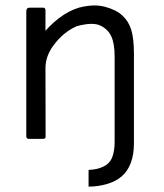

<svg xmlns="http://www.w3.org/2000/svg" viewBox="-20 -519 602 706"><path d="M472.5 -76.2V7.5Q472.5 50 460.8 80.5Q449.2 111 427.1 129.8Q405 148.7 372.4 157.9Q339.8 167.2 305.7 167.2V105.7Q337.8 104.8 360.9 93.3Q384 81.8 392.8 58.8Q401.5 35.7 401.5 3V-76.3ZM76.7 -17.7V-270Q79.3 -315.2 126.3 -381.5Q195.5 -468.3 269.7 -490.7Q325.5 -505.2 366.2 -494Q407.2 -483.2 430.2 -461.7Q453.3 -440.2 462.8 -408.8Q472.3 -377.3 472.5 -322V-17.7Q472.3 -8.3 462.3 -8.3H410.8Q401.5 -8.3 401.5 -17.7V-311.8Q401.5 -359 389.2 -385.3Q377 -411.7 348.8 -425.1Q320.7 -438.5 262.3 -422.7Q211.8 -400.7 175.3 -350.2Q148.7 -313.8 147.2 -272.5L147.7 -17.7Q148.7 -8.5 138.2 -8.3H86.3Q76.7 -8.3 76.7 -17.7ZM146.8 -116.2H76.7V-477.7Q76.8 -490.7 88.3 -490.7H139.2Q147.2 -490.7 147.2 -480.3Z"/></svg>

Font: Vivano Light
Style: Regular
Weight: 300
Designer: Joe Prince, Josias Burgherr
Version: Version 2.064;September 19, 2022;FontCreator 14.0.0.2877 64-